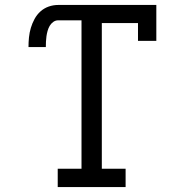

<svg xmlns="http://www.w3.org/2000/svg" viewBox="-20 -755 740 775"><path d="M213 0V-74H309V-673H215Q204 -673 195 -666.5Q186 -660 180.5 -650.5Q175 -641 172 -630Q169 -619 167.5 -608.5Q166 -598 165.5 -587Q165 -576 165 -565H95Q95 -585 97 -604.5Q99 -624 104.5 -642.5Q110 -661 119.5 -678.5Q129 -696 143.5 -709Q158 -722 176.5 -728.5Q195 -735 215 -735H611V-590H537V-662H391V-74H487V0Z"/></svg>

Font: Iosevka Etoile
Style: Regular
Weight: 400
Designer: Belleve Invis
Foundry: Belleve Invis
Version: Version 33.2.4